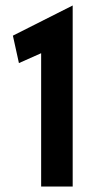

<svg xmlns="http://www.w3.org/2000/svg" viewBox="-20 -680 373 700"><path d="M245 -660 27 -550 49 -450 130 -486V0H245Z"/></svg>

Font: Quattrocento Sans
Style: Bold
Weight: 700
Designer: Pablo Impallari
Foundry: Pablo Impallari, Igino Marini, Brenda Gallo
Version: Version 2.000